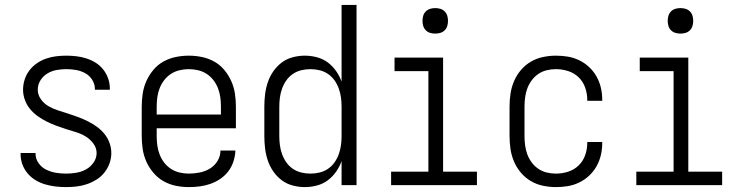

<svg xmlns="http://www.w3.org/2000/svg" viewBox="-20 -755 3040 783"><path d="M249 8Q228 8 206.5 5.5Q185 3 164.5 -3Q144 -9 125.5 -20Q107 -31 93 -47.5Q79 -64 71.5 -84Q64 -104 64 -126V-131H125V-128Q125 -107 137.5 -89.5Q150 -72 168.5 -63Q187 -54 207.5 -50.5Q228 -47 249 -47Q270 -47 291 -50.5Q312 -54 330.5 -64Q349 -74 361.5 -92Q374 -110 374 -131Q374 -152 360.5 -170Q347 -188 328.5 -199Q310 -210 290 -216Q270 -222 249.5 -228.5Q229 -235 209 -242.5Q189 -250 170 -259.5Q151 -269 133.5 -281.5Q116 -294 102.5 -310.5Q89 -327 81.5 -347.5Q74 -368 74 -389Q74 -410 80.5 -430.5Q87 -451 100 -468Q113 -485 130.5 -497Q148 -509 168 -516Q188 -523 209 -525.5Q230 -528 251 -528Q272 -528 292.5 -525.5Q313 -523 333 -516.5Q353 -510 370.5 -499Q388 -488 401 -471.5Q414 -455 421 -435Q428 -415 428 -394V-389H367V-392Q367 -412 356 -429.5Q345 -447 327.5 -456.5Q310 -466 290.5 -469.5Q271 -473 251 -473Q231 -473 211 -469.5Q191 -466 173.5 -455.5Q156 -445 145 -427.5Q134 -410 134 -389Q134 -368 147 -350Q160 -332 178.5 -321.5Q197 -311 217.5 -304.5Q238 -298 258.5 -291.5Q279 -285 299 -277.5Q319 -270 338 -260.5Q357 -251 374.5 -238.5Q392 -226 405.5 -209.5Q419 -193 426.5 -172.5Q434 -152 434 -131Q434 -109 426.5 -88.5Q419 -68 405.5 -51Q392 -34 373.5 -22.5Q355 -11 334.5 -4Q314 3 292.5 5.5Q271 8 249 8Z M750 8Q723 8 696.5 2.5Q670 -3 647 -16Q624 -29 606 -50Q588 -71 577 -95.5Q566 -120 562 -146.5Q558 -173 558 -200V-320Q558 -347 562 -373.5Q566 -400 577 -424.5Q588 -449 605.5 -470Q623 -491 646.5 -504Q670 -517 696.5 -522.5Q723 -528 750 -528Q777 -528 803.5 -522.5Q830 -517 853.5 -504Q877 -491 894.5 -470Q912 -449 923 -424.5Q934 -400 938 -373.5Q942 -347 942 -320V-232H619V-200Q619 -181 621.5 -162Q624 -143 631 -125Q638 -107 649.5 -92Q661 -77 677 -66.5Q693 -56 712 -51.5Q731 -47 750 -47Q772 -47 794.5 -51.5Q817 -56 836 -67.5Q855 -79 867 -98.5Q879 -118 879 -141H940Q939 -118 932 -96.5Q925 -75 911.5 -57Q898 -39 879 -26Q860 -13 839 -5.5Q818 2 795.5 5Q773 8 750 8ZM619 -288H881V-320Q881 -339 878.5 -358Q876 -377 869 -395Q862 -413 850.5 -428Q839 -443 823 -453.5Q807 -464 788 -468.5Q769 -473 750 -473Q731 -473 712 -468.5Q693 -464 677 -453.5Q661 -443 649.5 -428Q638 -413 631 -395Q624 -377 621.5 -358Q619 -339 619 -320Z M1223 8Q1198 8 1173.5 1.5Q1149 -5 1129 -20Q1109 -35 1094.5 -56Q1080 -77 1072 -101Q1064 -125 1061 -150Q1058 -175 1058 -200V-320Q1058 -345 1061 -370Q1064 -395 1072 -419Q1080 -443 1094.5 -464Q1109 -485 1129 -500Q1149 -515 1173.5 -521.5Q1198 -528 1223 -528Q1248 -528 1272.5 -521.5Q1297 -515 1316.5 -500.5Q1336 -486 1350.5 -465.5Q1365 -445 1373 -422V-735H1434V0H1373V-98Q1365 -75 1350.5 -54.5Q1336 -34 1316.5 -19.5Q1297 -5 1272.5 1.5Q1248 8 1223 8ZM1246 -47Q1265 -47 1283.5 -51.5Q1302 -56 1317.5 -66.5Q1333 -77 1344 -92.5Q1355 -108 1361.5 -126Q1368 -144 1370.5 -162.5Q1373 -181 1373 -200V-320Q1373 -339 1370.5 -357.5Q1368 -376 1361.5 -394Q1355 -412 1344 -427.5Q1333 -443 1317.5 -453.5Q1302 -464 1283.5 -468.5Q1265 -473 1246 -473Q1227 -473 1208.5 -468.5Q1190 -464 1174.5 -453.5Q1159 -443 1148 -427.5Q1137 -412 1130.5 -394Q1124 -376 1121.5 -357.5Q1119 -339 1119 -320V-200Q1119 -181 1121.5 -162.5Q1124 -144 1130.5 -126Q1137 -108 1148 -92.5Q1159 -77 1174.5 -66.5Q1190 -56 1208.5 -51.5Q1227 -47 1246 -47Z M1575 0V-55H1727V-465H1589V-520H1787V-55H1925V0ZM1755 -618Q1744 -618 1734 -621Q1724 -624 1716.5 -631.5Q1709 -639 1706 -649Q1703 -659 1703 -670Q1703 -681 1706 -691Q1709 -701 1716.5 -708.5Q1724 -716 1734 -719Q1744 -722 1755 -722Q1766 -722 1776 -719Q1786 -716 1793.5 -708.5Q1801 -701 1804 -691Q1807 -681 1807 -670Q1807 -659 1804 -649Q1801 -639 1793.5 -631.5Q1786 -624 1776 -621Q1766 -618 1755 -618Z M2247 8Q2221 8 2194.5 2.5Q2168 -3 2145 -16.5Q2122 -30 2104.5 -50.5Q2087 -71 2076.5 -95.5Q2066 -120 2062 -146.5Q2058 -173 2058 -200V-320Q2058 -347 2062 -373.5Q2066 -400 2076.5 -424.5Q2087 -449 2104.5 -469.5Q2122 -490 2145 -503.5Q2168 -517 2194.5 -522.5Q2221 -528 2247 -528Q2272 -528 2296 -524Q2320 -520 2342.5 -509Q2365 -498 2383 -481Q2401 -464 2413 -442.5Q2425 -421 2430.5 -397Q2436 -373 2436 -348V-344H2375V-347Q2375 -373 2366.5 -397.5Q2358 -422 2340 -439.5Q2322 -457 2297.5 -465Q2273 -473 2247 -473Q2228 -473 2209.5 -468.5Q2191 -464 2175.5 -453.5Q2160 -443 2148.5 -427.5Q2137 -412 2130.5 -394.5Q2124 -377 2121.5 -358Q2119 -339 2119 -320V-200Q2119 -181 2121.5 -162Q2124 -143 2130.5 -125.5Q2137 -108 2148.5 -92.5Q2160 -77 2175.5 -66.5Q2191 -56 2209.5 -51.5Q2228 -47 2247 -47Q2273 -47 2297.5 -55Q2322 -63 2340 -80.5Q2358 -98 2366.5 -122.5Q2375 -147 2375 -173V-176H2436V-172Q2436 -147 2430.5 -123Q2425 -99 2413 -77.5Q2401 -56 2383 -39Q2365 -22 2342.5 -11Q2320 0 2296 4Q2272 8 2247 8Z M2575 0V-55H2727V-465H2589V-520H2787V-55H2925V0ZM2755 -618Q2744 -618 2734 -621Q2724 -624 2716.5 -631.5Q2709 -639 2706 -649Q2703 -659 2703 -670Q2703 -681 2706 -691Q2709 -701 2716.5 -708.5Q2724 -716 2734 -719Q2744 -722 2755 -722Q2766 -722 2776 -719Q2786 -716 2793.5 -708.5Q2801 -701 2804 -691Q2807 -681 2807 -670Q2807 -659 2804 -649Q2801 -639 2793.5 -631.5Q2786 -624 2776 -621Q2766 -618 2755 -618Z"/></svg>

Font: Iosevka Light
Style: Regular
Weight: 300
Monospace: yes
Designer: Belleve Invis
Foundry: Belleve Invis
Version: Version 32.5.0; ttfautohint (v1.8.4)